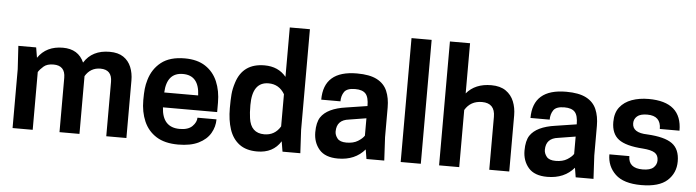

<svg xmlns="http://www.w3.org/2000/svg" viewBox="-49 -1011 4479 1235"><g transform="rotate(5 2190.5 -393.5)"><path d="M793 0H663V-351Q663 -430 588 -430Q524 -430 490 -373V0H361V-351Q361 -430 285 -430Q244 -430 222 -411Q200 -392 188 -373V0H58V-380L49 -530H164L175 -464Q229 -543 336 -543Q436 -543 473 -459Q525 -543 638 -543Q693 -543 727 -520Q761 -497 777 -458Q793 -419 793 -371Z M1128 13Q1041 13 986.5 -21.5Q932 -56 906 -116Q880 -176 880 -252Q880 -296 883 -325Q886 -354 895 -384Q916 -456 971.5 -499.5Q1027 -543 1123 -543Q1204 -543 1256.5 -508.5Q1309 -474 1334.5 -414Q1360 -354 1360 -278V-217H1010Q1017 -88 1129 -88Q1184 -88 1210.5 -114.5Q1237 -141 1237 -170H1360Q1360 -122 1335.5 -80Q1311 -38 1259.5 -12.5Q1208 13 1128 13ZM1229 -313Q1224 -442 1120 -442Q1016 -442 1010 -313Z M1638 13Q1566 13 1522 -20.5Q1478 -54 1458.5 -113Q1439 -172 1439 -249Q1439 -303 1442 -339Q1445 -375 1458 -415Q1498 -543 1638 -543Q1727 -543 1778 -481V-800H1908V-150L1916 0H1801L1790 -66Q1741 13 1638 13ZM1674 -101Q1742 -101 1778 -161V-369Q1742 -430 1674 -430Q1569 -430 1569 -281Q1569 -229 1574 -197Q1587 -101 1674 -101Z M2160 13Q2077 13 2038.5 -32Q2000 -77 2000 -143Q2000 -206 2022 -240Q2063 -302 2185 -319L2320 -340Q2320 -397 2299.5 -419.5Q2279 -442 2232 -442Q2179 -442 2161.5 -416.5Q2144 -391 2144 -355H2020Q2020 -543 2235 -543Q2317 -543 2364 -518.5Q2411 -494 2430.5 -448.5Q2450 -403 2450 -342V-150L2458 0H2343L2333 -61Q2270 13 2160 13ZM2205 -94Q2250 -94 2279 -112Q2308 -130 2320 -149V-261L2209 -243Q2130 -234 2130 -159Q2130 -136 2146.5 -115Q2163 -94 2205 -94Z M2694 0H2564V-800H2694Z M3265 0H3136V-342Q3136 -430 3052 -430Q2978 -430 2942 -369V0H2812V-800H2942V-476Q2998 -543 3102 -543Q3160 -543 3196 -518Q3232 -493 3248.5 -452Q3265 -411 3265 -363Z M3511 13Q3428 13 3389.5 -32Q3351 -77 3351 -143Q3351 -206 3373 -240Q3414 -302 3536 -319L3671 -340Q3671 -397 3650.5 -419.5Q3630 -442 3583 -442Q3530 -442 3512.5 -416.5Q3495 -391 3495 -355H3371Q3371 -543 3586 -543Q3668 -543 3715 -518.5Q3762 -494 3781.5 -448.5Q3801 -403 3801 -342V-150L3809 0H3694L3684 -61Q3621 13 3511 13ZM3556 -94Q3601 -94 3630 -112Q3659 -130 3671 -149V-261L3560 -243Q3481 -234 3481 -159Q3481 -136 3497.5 -115Q3514 -94 3556 -94Z M4118 13Q4004 13 3950.5 -38Q3897 -89 3897 -166H4026Q4026 -88 4118 -88Q4167 -88 4188 -107.5Q4209 -127 4209 -154Q4209 -188 4185.5 -203Q4162 -218 4108 -222Q3998 -229 3951 -264.5Q3904 -300 3904 -376Q3904 -435 3932.5 -471.5Q3961 -508 4009.5 -525.5Q4058 -543 4118 -543Q4333 -543 4333 -357H4206Q4206 -442 4118 -442Q4073 -442 4052.5 -424Q4032 -406 4032 -379Q4032 -317 4129 -315Q4241 -309 4290 -273.5Q4339 -238 4339 -159Q4339 -84 4286 -35.5Q4233 13 4118 13Z"/></g></svg>

Font: Tanohe Sans SemiBold
Style: Regular
Weight: 600
Designer: Village Type and Design LLC & Cristiano Sobral
Foundry: Cooper Hewitt Smithsonian Design Museum
Version: Version 1.00;September 29, 2021;FontCreator 13.0.0.2655 64-b